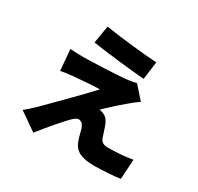

<svg xmlns="http://www.w3.org/2000/svg" viewBox="-183 -1041 1366 1326"><g transform="rotate(30 500.0 -377.5)"><path d="M312 -823 289 -683C407 -665 600 -643 708 -635L727 -777C619 -784 426 -804 312 -823ZM771 -488 683 -587C672 -583 641 -577 622 -575C534 -564 311 -557 269 -557C230 -557 190 -559 167 -561L181 -394C202 -398 235 -404 271 -407C326 -412 418 -420 483 -421C396 -326 230 -162 172 -103C141 -73 113 -49 92 -31L234 68C310 -28 366 -91 399 -126C423 -152 443 -169 459 -169C476 -169 497 -159 508 -123C514 -100 524 -60 535 -30C561 34 614 56 716 56C767 56 876 49 917 42L927 -116C875 -107 810 -100 727 -100C695 -100 674 -115 666 -142C658 -165 649 -196 640 -221C627 -257 612 -276 589 -287C577 -293 559 -298 551 -298C567 -316 650 -392 700 -433C721 -451 740 -467 771 -488Z"/></g></svg>

Font: Noto Sans CJK HK Black
Style: Regular
Weight: 900
Designer: Ryoko NISHIZUKA 西塚涼子 (kana, bopomofo & ideographs); Paul D. Hunt (Latin, Greek & Cyrillic); Sandoll Communications 산돌커뮤니
Foundry: Adobe
Version: Version 2.004;hotconv 1.0.118;makeotfexe 2.5.65603